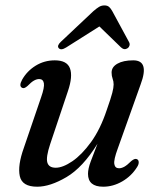

<svg xmlns="http://www.w3.org/2000/svg" viewBox="-20 -679 579 708"><path d="M485 -92Q491 -89.5 491.5 -81.2Q492 -73 485.5 -63Q465 -30 431 -10.2Q397 9.5 360.5 9.5Q304.5 9.5 304.5 -38Q304.5 -56.5 314.5 -83.5Q324.5 -110.5 339.5 -149Q285.5 -61.5 225.2 -26Q165 9.5 117 9.5Q61.5 9.5 53 -29.5Q44.5 -68.5 68 -134L131.5 -320Q144.5 -357 141.8 -372.2Q139 -387.5 124.5 -387.5Q115.5 -387.5 105.5 -382Q95.5 -376.5 81.5 -362Q69 -351 62 -355Q48.5 -361 61.5 -385Q79.5 -417 111.5 -436.8Q143.5 -456.5 182 -456.5Q227 -456.5 238 -427Q249 -397.5 230.5 -343L165 -147.5Q149 -99.5 154.5 -80Q160 -60.5 185.5 -60.5Q211.5 -60.5 246.5 -84.2Q281.5 -108 315.8 -155.2Q350 -202.5 373.5 -273Q389 -317 394 -336.5Q399 -356 399 -367.5Q399 -379 395.2 -389Q391.5 -399 391.5 -411.5Q391.5 -432 413 -444.2Q434.5 -456.5 471.5 -456.5Q532 -456.5 498.5 -367.5L414 -130.5Q399 -90 401.5 -74.2Q404 -58.5 419 -58.5Q428 -58.5 438.5 -64.2Q449 -70 464.5 -85.5Q477.5 -96 485 -92ZM224 -504Q205 -492 196.5 -501.5Q189 -510.5 204.5 -525L324.5 -638Q336 -648 345 -653.5Q354 -659 365 -659Q376 -659 382.2 -653.5Q388.5 -648 394 -638L455.5 -524.5Q459.5 -517.5 457.5 -511Q455.5 -504.5 451 -501.5Q438.5 -493 426.5 -504L346.5 -581.5Z"/></svg>

Font: Fraunces 72pt S050
Style: Italic
Weight: 400
Italic angle: -16°
Version: Version 1.000; ttfautohint (v1.8.3)